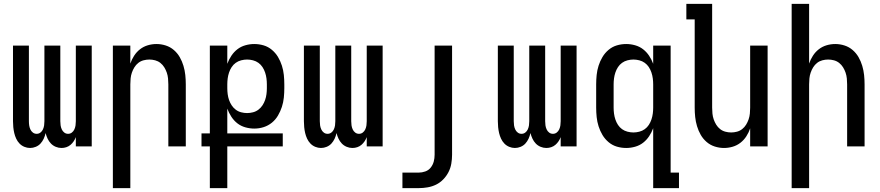

<svg xmlns="http://www.w3.org/2000/svg" viewBox="-20 -755 4540 990"><path d="M135 8Q120 8 105.5 2Q91 -4 80.5 -15Q70 -26 63.5 -40Q57 -54 53.5 -69Q50 -84 48.5 -99.5Q47 -115 47 -130V-520H129V-130Q129 -119 130.5 -108.5Q132 -98 136.5 -88Q141 -78 149.5 -71.5Q158 -65 169 -65Q180 -65 188.5 -71.5Q197 -78 201.5 -88Q206 -98 207.5 -108.5Q209 -119 209 -130V-520H291V-130Q291 -119 292.5 -108.5Q294 -98 298.5 -88Q303 -78 311.5 -71.5Q320 -65 331 -65Q342 -65 350.5 -71.5Q359 -78 363.5 -88Q368 -98 369.5 -108.5Q371 -119 371 -130V-520H453V0H371V-48Q367 -37 360 -26.5Q353 -16 343.5 -8Q334 0 322 4Q310 8 297 8Q282 8 267.5 2Q253 -4 242.5 -15Q232 -26 225.5 -40Q219 -54 215 -69Q212 -54 205.5 -40Q199 -26 189 -15Q179 -4 164.5 2Q150 8 135 8Z M562 215V-520H652V-427Q659 -448 671.5 -467.5Q684 -487 702 -501Q720 -515 742 -521.5Q764 -528 787 -528Q811 -528 834.5 -520.5Q858 -513 876.5 -497Q895 -481 907 -460Q919 -439 926 -415.5Q933 -392 935.5 -368Q938 -344 938 -320V0H848V-320Q848 -335 846.5 -350.5Q845 -366 840 -380.5Q835 -395 827 -408Q819 -421 807 -430.5Q795 -440 780 -444Q765 -448 750 -448Q735 -448 720 -444Q705 -440 693 -430.5Q681 -421 673 -408Q665 -395 660 -380.5Q655 -366 653.5 -350.5Q652 -335 652 -320V215Z M1062 215V0H1019V-67H1062V-520H1152V-426Q1160 -448 1173 -467.5Q1186 -487 1204 -501Q1222 -515 1245 -521.5Q1268 -528 1291 -528Q1316 -528 1339.5 -521Q1363 -514 1382 -498Q1401 -482 1413.5 -461Q1426 -440 1433.5 -416.5Q1441 -393 1443.5 -368.5Q1446 -344 1446 -320V-300Q1446 -276 1443.5 -251.5Q1441 -227 1433.5 -204Q1426 -181 1413.5 -159.5Q1401 -138 1382 -122.5Q1363 -107 1339.5 -99.5Q1316 -92 1291 -92Q1268 -92 1245 -98.5Q1222 -105 1204 -119Q1186 -133 1173 -153Q1160 -173 1152 -195V-67H1438V0H1152V215ZM1254 -172Q1269 -172 1284.5 -176Q1300 -180 1312.5 -189.5Q1325 -199 1333.5 -212Q1342 -225 1347 -239.5Q1352 -254 1354 -269.5Q1356 -285 1356 -300V-320Q1356 -335 1354 -350.5Q1352 -366 1347 -381Q1342 -396 1333.5 -409Q1325 -422 1312.5 -431Q1300 -440 1284.5 -444Q1269 -448 1254 -448Q1239 -448 1223.5 -444Q1208 -440 1195.5 -431Q1183 -422 1174.5 -409Q1166 -396 1161 -381Q1156 -366 1154 -350.5Q1152 -335 1152 -320V-300Q1152 -285 1154 -269.5Q1156 -254 1161 -239.5Q1166 -225 1174.5 -212Q1183 -199 1195.5 -189.5Q1208 -180 1223.5 -176Q1239 -172 1254 -172Z M1635 8Q1620 8 1605.5 2Q1591 -4 1580.5 -15Q1570 -26 1563.5 -40Q1557 -54 1553.5 -69Q1550 -84 1548.5 -99.5Q1547 -115 1547 -130V-520H1629V-130Q1629 -119 1630.5 -108.5Q1632 -98 1636.5 -88Q1641 -78 1649.5 -71.5Q1658 -65 1669 -65Q1680 -65 1688.5 -71.5Q1697 -78 1701.5 -88Q1706 -98 1707.5 -108.5Q1709 -119 1709 -130V-520H1791V-130Q1791 -119 1792.5 -108.5Q1794 -98 1798.5 -88Q1803 -78 1811.5 -71.5Q1820 -65 1831 -65Q1842 -65 1850.5 -71.5Q1859 -78 1863.5 -88Q1868 -98 1869.5 -108.5Q1871 -119 1871 -130V-520H1953V0H1871V-48Q1867 -37 1860 -26.5Q1853 -16 1843.5 -8Q1834 0 1822 4Q1810 8 1797 8Q1782 8 1767.5 2Q1753 -4 1742.5 -15Q1732 -26 1725.5 -40Q1719 -54 1715 -69Q1712 -54 1705.5 -40Q1699 -26 1689 -15Q1679 -4 1664.5 2Q1650 8 1635 8Z M2055 215V135H2139Q2156 135 2173 129Q2190 123 2201 109Q2212 95 2216.5 78Q2221 61 2221 43V-520H2311V43Q2311 66 2307 89Q2303 112 2292.5 132.5Q2282 153 2265.5 170Q2249 187 2228.5 197Q2208 207 2185 211Q2162 215 2139 215Z M2635 8Q2620 8 2605.5 2Q2591 -4 2580.5 -15Q2570 -26 2563.5 -40Q2557 -54 2553.5 -69Q2550 -84 2548.5 -99.5Q2547 -115 2547 -130V-520H2629V-130Q2629 -119 2630.5 -108.5Q2632 -98 2636.5 -88Q2641 -78 2649.5 -71.5Q2658 -65 2669 -65Q2680 -65 2688.5 -71.5Q2697 -78 2701.5 -88Q2706 -98 2707.5 -108.5Q2709 -119 2709 -130V-520H2791V-130Q2791 -119 2792.5 -108.5Q2794 -98 2798.5 -88Q2803 -78 2811.5 -71.5Q2820 -65 2831 -65Q2842 -65 2850.5 -71.5Q2859 -78 2863.5 -88Q2868 -98 2869.5 -108.5Q2871 -119 2871 -130V-520H2953V0H2871V-48Q2867 -37 2860 -26.5Q2853 -16 2843.5 -8Q2834 0 2822 4Q2810 8 2797 8Q2782 8 2767.5 2Q2753 -4 2742.5 -15Q2732 -26 2725.5 -40Q2719 -54 2715 -69Q2712 -54 2705.5 -40Q2699 -26 2689 -15Q2679 -4 2664.5 2Q2650 8 2635 8Z M3246 -72Q3261 -72 3276.5 -76Q3292 -80 3304.5 -89Q3317 -98 3325.5 -111Q3334 -124 3339 -139Q3344 -154 3346 -169.5Q3348 -185 3348 -200V-320Q3348 -335 3346 -350.5Q3344 -366 3339 -381Q3334 -396 3325.5 -409Q3317 -422 3304.5 -431Q3292 -440 3276.5 -444Q3261 -448 3246 -448Q3231 -448 3215.5 -444Q3200 -440 3187.5 -431Q3175 -422 3166.5 -409Q3158 -396 3153 -381Q3148 -366 3146 -350.5Q3144 -335 3144 -320V-200Q3144 -185 3146 -169.5Q3148 -154 3153 -139Q3158 -124 3166.5 -111Q3175 -98 3187.5 -89Q3200 -80 3215.5 -76Q3231 -72 3246 -72ZM3348 215V-94Q3340 -72 3327 -52.5Q3314 -33 3296 -19Q3278 -5 3255 1.5Q3232 8 3209 8Q3184 8 3160.5 1Q3137 -6 3118 -22Q3099 -38 3086.5 -59Q3074 -80 3066.5 -103.5Q3059 -127 3056.5 -151.5Q3054 -176 3054 -200V-320Q3054 -344 3056.5 -368.5Q3059 -393 3066.5 -416.5Q3074 -440 3086.5 -461Q3099 -482 3118 -498Q3137 -514 3160.5 -521Q3184 -528 3209 -528Q3232 -528 3255 -521.5Q3278 -515 3296 -501Q3314 -487 3327 -467.5Q3340 -448 3348 -426V-520H3438V135H3481V215Z M3713 8Q3689 8 3665.5 0.5Q3642 -7 3623.5 -23Q3605 -39 3593 -60Q3581 -81 3574 -104.5Q3567 -128 3564.5 -152Q3562 -176 3562 -200V-655H3519V-735H3652V-200Q3652 -185 3653.5 -169.5Q3655 -154 3660 -139.5Q3665 -125 3673 -112Q3681 -99 3693 -89.5Q3705 -80 3720 -76Q3735 -72 3750 -72Q3765 -72 3780 -76Q3795 -80 3807 -89.5Q3819 -99 3827 -112Q3835 -125 3840 -139.5Q3845 -154 3846.5 -169.5Q3848 -185 3848 -200V-520H3938V0H3848V-93Q3841 -72 3828.5 -52.5Q3816 -33 3798 -19Q3780 -5 3758 1.5Q3736 8 3713 8Z M4062 215V-735H4152V-427Q4159 -448 4171.5 -467.5Q4184 -487 4202 -501Q4220 -515 4242 -521.5Q4264 -528 4287 -528Q4311 -528 4334.5 -520.5Q4358 -513 4376.5 -497Q4395 -481 4407 -460Q4419 -439 4426 -415.5Q4433 -392 4435.5 -368Q4438 -344 4438 -320V0H4348V-320Q4348 -335 4346.5 -350.5Q4345 -366 4340 -380.5Q4335 -395 4327 -408Q4319 -421 4307 -430.5Q4295 -440 4280 -444Q4265 -448 4250 -448Q4235 -448 4220 -444Q4205 -440 4193 -430.5Q4181 -421 4173 -408Q4165 -395 4160 -380.5Q4155 -366 4153.5 -350.5Q4152 -335 4152 -320V215Z"/></svg>

Font: Iosevka Custom Medium
Style: Regular
Weight: 500
Monospace: yes
Designer: Belleve Invis
Foundry: Belleve Invis
Version: Version 32.5.0; ttfautohint (v1.8.4)